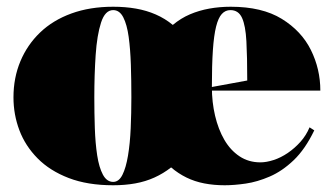

<svg xmlns="http://www.w3.org/2000/svg" viewBox="-20 -535 991 570"><path d="M316 15Q240 15 184 -6.5Q128 -28 91.5 -65Q55 -102 37.5 -148.5Q20 -195 20 -246Q20 -304 40.5 -353Q61 -402 99 -438.5Q137 -475 192 -495Q247 -515 316 -515Q352 -515 383.5 -509.5Q415 -504 442.5 -492Q470 -480 493 -461Q517 -481 544 -492.5Q571 -504 601.5 -509.5Q632 -515 665 -515Q758 -515 816.5 -479Q875 -443 903 -386.5Q931 -330 931 -266H605V-276L714 -296Q714 -366 711.5 -412.5Q709 -459 698.5 -482Q688 -505 664 -505Q649 -505 638.5 -493.5Q628 -482 621.5 -456Q615 -430 612 -386Q609 -342 609 -276Q609 -232 618.5 -191.5Q628 -151 646 -120Q664 -89 691 -71Q718 -53 753 -53Q771 -53 792.5 -60Q814 -67 834.5 -81Q855 -95 872 -114Q889 -133 899 -157L913 -148Q886 -92 852 -59.5Q818 -27 781 -11Q744 5 709.5 10Q675 15 647 15Q615 15 586.5 9.5Q558 4 533.5 -8Q509 -20 488 -38Q465 -20 438.5 -8Q412 4 381.5 9.5Q351 15 316 15ZM316 5Q333 5 343.5 -16Q354 -37 360 -73Q366 -109 368 -154Q370 -199 370 -246Q370 -296 368.5 -342.5Q367 -389 362 -425.5Q357 -462 346 -483.5Q335 -505 316 -505Q292 -505 280 -468Q268 -431 264 -372Q260 -313 260 -246Q260 -200 261.5 -155Q263 -110 268.5 -74Q274 -38 285.5 -16.5Q297 5 316 5Z"/></svg>

Font: Kalnia Thin
Style: Bold
Weight: 700
Version: Version 1.105